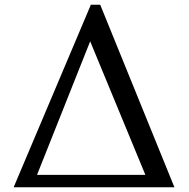

<svg xmlns="http://www.w3.org/2000/svg" viewBox="-20 -790 796 810"><path d="M363.3 -770H402.8L715.8 0H37.6ZM593.3 -52.2 360.4 -615.7 136.2 -52.2Z"/></svg>

Font: Donegal One
Style: Regular
Weight: 400
Designer: Gary Lonergan
Foundry: Sorkin Type Co.
Version: Version 1.004